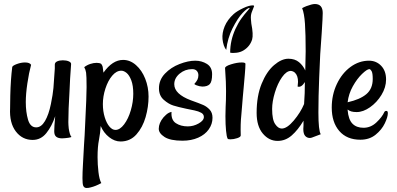

<svg xmlns="http://www.w3.org/2000/svg" viewBox="-20 -685 1977 956"><path d="M30.3 -146.5 31.2 -209Q33.2 -291 41 -351.6Q43 -358.4 64 -366.2Q85 -374 104.5 -374Q127.9 -374 134.8 -362.3Q124 -322.3 116.2 -269.5Q108.4 -216.8 108.4 -176.8Q108.4 -127 119.6 -88.9Q130.9 -50.8 160.2 -50.8Q185.5 -50.8 204.1 -82.5Q222.7 -114.3 233.4 -167Q243.2 -214.8 246.1 -247.1Q249 -279.3 252.9 -343.8V-363.3Q252.9 -374 264.6 -379.4Q276.4 -384.8 293 -384.8Q310.5 -384.8 322.8 -379.4Q335 -374 334 -365.2L329.1 -293.9L326.2 -232.4Q320.3 -135.7 320.3 -77.1Q320.3 -64.5 322.3 -44.9Q324.2 -32.2 327.6 -20Q331.1 -7.8 335.9 -2.9Q332 -1 320.3 1L304.7 2.9Q299.8 3.9 289.1 3.9Q270.5 3.9 260.3 -3.9Q250 -11.7 250 -31.2Q250 -54.7 254.9 -106.4Q238.3 -56.6 210.9 -22.5Q183.6 11.7 142.6 11.7Q90.8 11.7 58.6 -30.8Q26.4 -73.2 30.3 -146.5Z M394.5 240.2Q390.6 231.4 390.6 202.1Q390.6 174.8 393.1 132.8Q395.5 90.8 398.4 35.2L401.4 -11.7L404.3 -73.2Q411.1 -205.1 411.1 -251Q411.1 -307.6 408.7 -323.2Q406.2 -338.9 399.4 -350.6Q413.1 -361.3 429.7 -366.7Q446.3 -372.1 460.9 -372.1Q475.6 -372.1 483.4 -367.2Q488.3 -362.3 491.2 -352.5L495.1 -323.2Q540 -386.7 592.8 -386.7Q627.9 -386.7 657.2 -360.8Q686.5 -335 703.1 -293Q719.7 -251 719.7 -204.1Q719.7 -153.3 705.1 -102.1Q690.4 -50.8 659.2 -15.6Q627.9 19.5 580.1 19.5Q550.8 19.5 523.4 -2Q496.1 -23.4 481.4 -57.6Q479.5 -23.4 472.7 11.7Q465.8 45.9 465.8 97.7Q465.8 133.8 470.2 171.4Q474.6 209 484.4 226.6Q456.1 242.2 431.6 248Q421.9 251 411.1 251Q399.4 251 394.5 240.2ZM643.6 -217.8Q643.6 -258.8 633.8 -284.7Q624 -310.5 610.4 -321.8Q596.7 -333 584 -333Q559.6 -333 538.6 -308.1Q517.6 -283.2 504.9 -244.1Q492.2 -205.1 492.2 -167Q492.2 -130.9 501.5 -101.1Q510.7 -71.3 524.9 -54.7Q539.1 -38.1 554.7 -38.1Q577.1 -38.1 598.1 -65.9Q619.1 -93.8 631.3 -135.7Q643.6 -177.7 643.6 -217.8Z M770.5 -43.9Q770.5 -72.3 793.9 -100.6Q799.8 -107.4 806.6 -113.3Q819.3 -125 834 -127.9Q831.1 -87.9 855.5 -71.8Q879.9 -55.7 915 -55.7Q943.4 -55.7 969.2 -70.3Q995.1 -85 995.1 -102.5Q995.1 -116.2 981.9 -123.5Q968.8 -130.9 947.8 -135.3Q926.8 -139.6 907.2 -143.6Q866.2 -152.3 842.8 -159.7Q819.3 -167 795.4 -188Q771.5 -209 771.5 -245.1Q771.5 -287.1 801.3 -318.4Q831.1 -349.6 874 -366.2Q917 -382.8 952.1 -382.8Q984.4 -382.8 1010.3 -366.7Q1036.1 -350.6 1036.1 -315.4Q1036.1 -278.3 1024.4 -266.1Q1012.7 -253.9 987.3 -253.9Q982.4 -253.9 972.7 -255.9L960 -259.8Q955.1 -260.7 947.3 -266.6Q958 -278.3 962.9 -288.1Q967.8 -297.9 967.8 -310.5Q967.8 -323.2 960 -332Q952.1 -340.8 936.5 -340.8Q901.4 -340.8 874.5 -318.4Q847.7 -295.9 847.7 -265.6Q847.7 -216.8 930.7 -185.5Q974.6 -169.9 992.2 -162.1Q1009.8 -154.3 1023.9 -139.2Q1038.1 -124 1038.1 -98.6Q1038.1 -67.4 1019.5 -41Q1001 -14.6 966.8 0.5Q932.6 15.6 888.7 15.6Q828.1 15.6 799.3 -2.9Q770.5 -21.5 770.5 -43.9Z M1102.5 -106.4Q1102.5 -136.7 1103.5 -153.3Q1105.5 -182.6 1105.5 -231.4Q1105.5 -265.6 1104.5 -279.3L1100.6 -345.7Q1100.6 -355.5 1130.4 -364.7Q1160.2 -374 1183.6 -374Q1202.1 -374 1202.1 -367.2Q1202.1 -349.6 1199.2 -316.4Q1196.3 -283.2 1193.4 -250Q1191.4 -225.6 1189 -202.1Q1186.5 -178.7 1185.5 -159.2L1181.6 -112.3Q1176.8 -68.4 1178.7 -10.7Q1178.7 -2.9 1161.1 2.9Q1143.6 8.8 1127 8.8Q1114.3 8.8 1113.3 4.9Q1108.4 -3.9 1105.5 -34.2Q1102.5 -64.5 1102.5 -106.4ZM1152.3 -541Q1167 -572.3 1182.6 -593.8Q1198.2 -615.2 1211.9 -630.4Q1225.6 -645.5 1222.7 -645.5Q1211.9 -645.5 1188 -620.6Q1164.1 -595.7 1137.7 -543.9Q1113.3 -495.1 1106.4 -436.5Q1091.8 -455.1 1087.9 -490.2Q1085 -520.5 1098.6 -553.7Q1112.3 -586.9 1143.6 -615.2Q1160.2 -629.9 1190.9 -644.5Q1221.7 -659.2 1240.2 -658.2Q1243.2 -658.2 1244.6 -656.2Q1246.1 -654.3 1244.1 -651.4L1233.4 -624Q1227.5 -608.4 1229.5 -587.9L1231.4 -567.4Q1242.2 -512.7 1235.4 -488.3Q1224.6 -454.1 1193.4 -434.6Q1177.7 -424.8 1157.7 -422.4Q1137.7 -419.9 1126 -422.9Q1126 -483.4 1152.3 -541Z M1257.8 -123Q1257.8 -207 1282.7 -268.1Q1307.6 -329.1 1344.7 -360.8Q1381.8 -392.6 1416 -392.6Q1448.2 -392.6 1468.8 -375.5Q1489.3 -358.4 1500 -334L1502 -429.7Q1502 -514.6 1498.5 -566.4Q1495.1 -618.2 1484.4 -644.5Q1503.9 -655.3 1529.3 -662.1Q1540 -665 1547.9 -665Q1586.9 -665 1586.9 -620.1Q1586.9 -599.6 1582 -523.4Q1573.2 -418 1569.3 -298.8Q1565.4 -202.1 1565.4 -125Q1565.4 -35.2 1577.1 -16.6L1533.2 0Q1527.3 2 1522.5 2Q1508.8 2 1499.5 -8.3Q1490.2 -18.6 1490.2 -43Q1490.2 -53.7 1491.2 -60.5V-84Q1463.9 -38.1 1432.6 -10.7Q1401.4 16.6 1362.3 16.6Q1319.3 16.6 1288.6 -20Q1257.8 -56.6 1257.8 -123ZM1494.1 -167 1497.1 -220.7 1498 -276.4Q1480.5 -248 1461.9 -253.9L1463.9 -277.3Q1463.9 -307.6 1449.2 -322.3Q1441.4 -330.1 1428.7 -332Q1406.2 -332 1384.3 -300.8Q1362.3 -269.5 1348.6 -224.1Q1335 -178.7 1335 -142.6Q1335 -87.9 1350.6 -66.4Q1365.2 -44.9 1382.8 -44.9Q1409.2 -44.9 1442.9 -85Q1476.6 -125 1494.1 -167Z M1631.8 -149.4Q1631.8 -212.9 1657.2 -266.6Q1682.6 -320.3 1725.1 -351.6Q1767.6 -382.8 1817.4 -382.8Q1853.5 -382.8 1877.9 -357.4Q1902.3 -332 1902.3 -289.1Q1902.3 -250 1879.4 -212.4Q1856.4 -174.8 1822.3 -150.9Q1788.1 -127 1755.9 -127Q1740.2 -127 1730 -129.9Q1719.7 -132.8 1710.9 -139.6V-136.7Q1714.8 -89.8 1734.9 -69.3Q1754.9 -48.8 1790 -48.8Q1826.2 -48.8 1854.5 -75.7Q1882.8 -102.5 1893.6 -127Q1896.5 -132.8 1904.3 -132.8Q1911.1 -132.8 1911.1 -121.1Q1911.1 -102.5 1896 -70.8Q1880.9 -39.1 1850.1 -14.2Q1819.3 10.7 1774.4 10.7Q1707 10.7 1669.4 -32.7Q1631.8 -76.2 1631.8 -149.4ZM1835.9 -292Q1835.9 -321.3 1830.1 -331.1Q1824.2 -340.8 1819.3 -340.8Q1807.6 -340.8 1782.7 -316.9Q1757.8 -293 1736.8 -255.4Q1715.8 -217.8 1710.9 -175.8Q1772.5 -189.5 1804.2 -216.3Q1835.9 -243.2 1835.9 -292Z"/></svg>

Font: BKP Parklife Text
Style: Regular
Weight: 400
Designer: Font Diner, Inc.; LA MECHKY PLUS GmbH
Foundry: Font Diner, Inc.; LA MECHKY PLUS GmbH
Version: Version 1.007